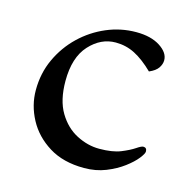

<svg xmlns="http://www.w3.org/2000/svg" viewBox="-77 -526 610 614"><g transform="rotate(15 228.5 -218.5)"><path d="M302 -450Q351 -450 381 -430.5Q411 -411 411 -386Q411 -373 402.5 -360.5Q394 -348 373 -339Q340 -371 310.5 -386Q281 -401 247 -401Q198 -401 160.5 -360Q123 -319 123 -241Q123 -177 147 -137Q171 -97 208 -78Q245 -59 283 -59Q327 -59 354 -70Q381 -81 396.5 -91.5Q412 -102 418 -102Q430 -102 430 -89Q430 -82 417 -65.5Q404 -49 380 -31Q356 -13 323.5 0Q291 13 252 13Q183 13 135.5 -16.5Q88 -46 63.5 -92Q39 -138 39 -188Q39 -244 61 -291.5Q83 -339 120 -374.5Q157 -410 204 -430Q251 -450 302 -450Z"/></g></svg>

Font: Sedan SC
Style: Regular
Weight: 400
Designer: Sebastian Salazar
Foundry: Sebastian Salazar
Version: Version 1.100; ttfautohint (v1.8.4.7-5d5b)